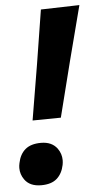

<svg xmlns="http://www.w3.org/2000/svg" viewBox="-54 -771 425 818"><g transform="rotate(-5 159.0 -362.0)"><path d="M76 -264.5Q96.5 -383.5 115.5 -500.5Q134.5 -617.5 152.5 -732.5L317.5 -737Q287 -621 256.8 -503Q226.5 -385 197 -266ZM89 13.5Q40 13.5 18 -18Q2 -40.5 2 -67.5Q2 -77.5 4.5 -88.5Q12 -126 35.8 -146.2Q59.5 -166.5 103.5 -166.5Q149.5 -166.5 172.5 -135.5Q189 -112.5 189 -85Q189 -75.5 187 -65Q179.5 -28 156 -7.2Q132.5 13.5 89 13.5Z"/></g></svg>

Font: Heraclito
Style: Bold Italic
Weight: 700
Italic angle: -12°
Designer: Kostas Bartsokas (font) & Cristiano Sobral (main changes)
Foundry: Kostas Bartsokas (font) & Cristiano Sobral (main changes)
Version: Version 1.00;July 8, 2020;FontCreator 13.0.0.2655 64-bit